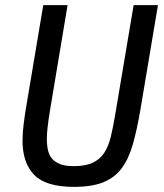

<svg xmlns="http://www.w3.org/2000/svg" viewBox="-20 -718 640 750"><path d="M244 -698 176 -291Q168 -242 165.5 -217Q163 -192 163 -175Q163 -151 167.5 -131Q172 -111 184 -97.5Q196 -84 216 -76.5Q236 -69 268 -69Q314 -69 342.5 -82.5Q371 -96 387.5 -121.5Q404 -147 413 -184.5Q422 -222 430 -270L502 -698H597L528 -287Q515 -211 499 -154.5Q483 -98 455.5 -61Q428 -24 383.5 -6Q339 12 269 12Q159 12 113.5 -35Q68 -82 68 -168Q68 -199 73 -238.5Q78 -278 85 -317L149 -698Z"/></svg>

Font: IBM Plex Mono Text
Style: Italic
Weight: 450
Italic angle: -9°
Monospace: yes
Designer: Mike Abbink, Paul van der Laan, Pieter van Rosmalen
Foundry: Bold Monday
Version: Version 2.1